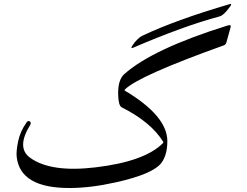

<svg xmlns="http://www.w3.org/2000/svg" viewBox="-20 -881 1243 967"><path d="M800.3 -159.7Q803.2 -162.6 802.2 -166.5Q740.7 -266.1 593.3 -340.3Q576.7 -348.6 575.2 -402.3Q572.8 -478 605.5 -507.3Q747.6 -634.3 1124.5 -752Q1132.3 -754.4 1136.2 -754.4Q1142.1 -754.4 1142.1 -747.6Q1142.1 -746.1 1140.6 -740.7L1121.1 -670.4Q1117.2 -655.8 1107.9 -652.8Q677.7 -499 608.9 -430.2Q605 -426.3 610.8 -423.3Q821.3 -297.4 822.8 -171.9Q823.2 -102.1 793.5 -61.5Q752 -4.9 564.5 37.1Q438.5 65.4 333.5 65.9Q81.1 67.4 64 -91.8Q61 -119.1 71.3 -169.2Q81.5 -219.2 114.3 -265.1Q119.1 -272 125.5 -271.2Q131.8 -270.5 134 -264.4Q136.2 -258.3 132.3 -252Q61 -137.2 131.8 -86.4Q235.8 -11.2 460.9 -38.1Q708 -67.4 800.3 -159.7ZM650.4 -640.6Q635.7 -634.3 647 -651.9Q658.2 -669.4 672.4 -682.9Q686.5 -696.3 695.3 -700.2Q863.3 -780.3 1138.7 -860.8Q1144.5 -862.8 1144 -857.4Q1143.6 -852.1 1122.8 -827.4Q1102.1 -802.7 1085.9 -798.3Q906.2 -750.5 650.4 -640.6Z"/></svg>

Font: Amiri
Style: Regular
Weight: 400
Designer: Khaled Hosny
Version: Version 000.108